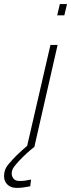

<svg xmlns="http://www.w3.org/2000/svg" viewBox="-43 -720 348 940"><path d="M105 192Q93 194 82 196Q72 198 61 199Q50 200 39 200Q6 200 -11.5 178Q-29 156 -20 118Q-16 101 1.5 80.5Q19 60 39 40Q62 18 90 -6L204 -500H239L125 0H124Q121 2 105 15.5Q89 29 70 47.5Q51 66 35 85Q19 104 16 116Q11 136 20.5 151Q30 166 51 166Q58 166 68 165.5Q78 165 87 163Q98 161 109 159ZM250 -700H285L272 -645H237Z"/></svg>

Font: Panefresco 1wt
Style: Italic
Weight: 250
Version: Version 1.000